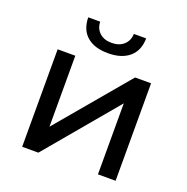

<svg xmlns="http://www.w3.org/2000/svg" viewBox="-131 -859 955 981"><g transform="rotate(20 347.0 -368.5)"><path d="M93 -530H189V-144L514 -530H601V0H505V-386L181 0H93ZM184 -737H249Q250 -700 274.5 -677.5Q299 -655 340 -655Q381 -655 406 -677.5Q431 -700 432 -737H499Q498 -670 456 -634.5Q414 -599 341 -599Q267 -599 226 -634.5Q185 -670 184 -737Z"/></g></svg>

Font: APTA Sans Medium
Style: Bold
Weight: 500
Version: Version 7.200